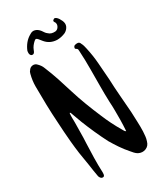

<svg xmlns="http://www.w3.org/2000/svg" viewBox="-223 -1015 917 1077"><g transform="rotate(-30 235.5 -476.5)"><path d="M129 -428Q127 -412 127.5 -397.5Q128 -383 128 -367Q127 -333 127 -300Q127 -267 125 -235Q123 -188 122 -141.5Q121 -95 123 -49V-44Q123 -23 113 -22Q98 -19 90 -40Q86 -60 83 -81Q80 -102 77 -122Q73 -144 70 -165Q67 -186 63 -208Q60 -228 58 -248Q56 -268 54 -287Q48 -354 45 -415Q41 -474 39.5 -533Q38 -592 38 -652Q38 -671 40.5 -690Q43 -709 48 -728Q50 -733 51 -737Q52 -741 56 -745Q65 -761 82 -763Q99 -765 111 -751Q118 -744 124 -735.5Q130 -727 134 -716Q153 -670 168.5 -623.5Q184 -577 198 -530Q214 -478 233 -428Q252 -378 273 -329Q287 -295 303 -263Q319 -231 338 -199Q341 -195 343.5 -189.5Q346 -184 353 -181Q354 -200 355 -218Q356 -236 356 -253Q356 -282 356 -311.5Q356 -341 354 -370Q352 -423 352.5 -476Q353 -529 353 -581Q353 -612 352.5 -641.5Q352 -671 350 -700Q350 -707 349 -712Q348 -717 341 -721Q334 -724 335.5 -731Q337 -738 342 -742Q353 -747 364.5 -745.5Q376 -744 380 -731Q385 -722 387.5 -712.5Q390 -703 392 -694Q404 -641 408 -587Q412 -533 416 -479Q418 -424 422.5 -370Q427 -316 431 -260Q432 -228 433.5 -196.5Q435 -165 434 -133Q433 -117 431.5 -102Q430 -87 425 -73Q418 -47 395 -38Q372 -29 348 -41Q338 -47 330 -55.5Q322 -64 314 -74Q292 -99 273 -127Q254 -155 237 -184Q216 -225 197 -267.5Q178 -310 161 -353Q154 -371 148 -388.5Q142 -406 135 -424Q134 -425 133.5 -426.5Q133 -428 129 -428ZM274 -818Q229 -820 202 -852Q198 -857 193.5 -862.5Q189 -868 185 -873Q178 -881 173.5 -882Q169 -883 161 -876Q151 -867 143.5 -857Q136 -847 131 -834Q131 -833 130.5 -833Q130 -833 130 -831Q123 -812 110 -815Q103 -816 99.5 -823Q96 -830 97 -839Q97 -845 98 -848Q107 -871 122.5 -890Q138 -909 160 -921Q176 -932 193 -927Q210 -922 223 -905Q228 -898 233 -890.5Q238 -883 245 -878Q254 -869 265 -866Q276 -863 289 -864Q303 -866 311 -879.5Q319 -893 314 -906Q314 -908 313.5 -908Q313 -908 313 -908Q309 -913 308 -918Q307 -923 313 -927Q318 -932 324 -930Q330 -928 334 -924Q344 -915 353 -895Q362 -875 355 -858Q351 -849 344.5 -842Q338 -835 329 -830Q302 -818 274 -818Z"/></g></svg>

Font: Delicious Handrawn
Style: Regular
Weight: 400
Designer: Agung Rohmat
Foundry: Agung Rohmat
Version: Version 1.002; ttfautohint (v1.8.4.7-5d5b);gftools[0.9.27]